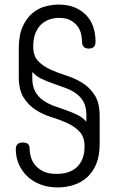

<svg xmlns="http://www.w3.org/2000/svg" viewBox="-20 -751 507 838"><path d="M62 -540Q62 -598 79 -635Q96 -672 121.5 -693.5Q147 -715 177.5 -723Q208 -731 236 -731Q276 -731 306 -718.5Q336 -706 356.5 -684.5Q377 -663 387 -633.5Q397 -604 397 -570Q397 -552 388.5 -545.5Q380 -539 368 -539Q338 -539 338 -570Q338 -584 334 -602Q330 -620 319 -635.5Q308 -651 288.5 -662Q269 -673 238 -673Q217 -673 197 -666.5Q177 -660 161 -645.5Q145 -631 135 -607Q125 -583 125 -548Q125 -507 146.5 -484.5Q168 -462 200 -447.5Q232 -433 270 -421Q308 -409 340 -389Q372 -369 393.5 -335.5Q415 -302 415 -245V-123Q415 -71 400 -35Q385 1 359.5 23.5Q334 46 301 56.5Q268 67 232 67Q189 67 155 53.5Q121 40 97.5 17Q74 -6 61.5 -36Q49 -66 49 -99Q49 -116 57.5 -122.5Q66 -129 79 -129Q96 -129 102.5 -122Q109 -115 109 -105Q109 -90 113.5 -70.5Q118 -51 131 -33.5Q144 -16 167 -4Q190 8 226 8Q286 8 317.5 -23.5Q349 -55 349 -112Q349 -153 327.5 -176Q306 -199 274.5 -213.5Q243 -228 205.5 -239.5Q168 -251 136.5 -271Q105 -291 83.5 -324.5Q62 -358 62 -416ZM357 -249Q357 -284 344.5 -306.5Q332 -329 311.5 -343.5Q291 -358 265 -367.5Q239 -377 213 -386Q187 -395 162.5 -406.5Q138 -418 121 -437V-409Q121 -374 134 -351Q147 -328 167.5 -313.5Q188 -299 213.5 -289.5Q239 -280 265.5 -271Q292 -262 316 -250.5Q340 -239 357 -220Z"/></svg>

Font: AkaAcidDosis
Style: Regular
Weight: 400
Designer: Edgar Tolentino, Pablo Impallari, Igino Marini, Aka-Acid
Foundry: Edgar Tolentino, Pablo Impallari, Igino Marini, Cyberella
Version: Version 1.007